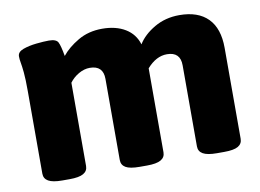

<svg xmlns="http://www.w3.org/2000/svg" viewBox="-63 -624 974 718"><g transform="rotate(-10 424.0 -264.5)"><path d="M119 2Q83 2 66.5 -7.5Q50 -17 50 -36V-349Q50 -396 47.5 -421Q45 -446 42.5 -459Q40 -472 40 -483Q40 -500 62 -508Q84 -516 112.5 -519Q141 -522 160 -522Q188 -522 195 -508.5Q202 -495 209 -455Q232 -484 272 -507.5Q312 -531 364 -531Q416 -531 451.5 -509.5Q487 -488 499 -448Q520 -482 562 -506.5Q604 -531 657 -531Q728 -531 765.5 -493Q803 -455 803 -381V-36Q803 -17 787 -7.5Q771 2 734 2H706Q670 2 653.5 -7.5Q637 -17 637 -36V-344Q637 -395 586 -395Q545 -395 510 -355V-36Q510 -17 493.5 -7.5Q477 2 441 2H413Q376 2 360 -7.5Q344 -17 344 -36V-344Q344 -395 293 -395Q272 -395 251 -383Q230 -371 216 -352V-36Q216 -17 199.5 -7.5Q183 2 147 2Z"/></g></svg>

Font: Asap ExtraBold
Style: Regular
Weight: 800
Designer: Pablo Cosgaya
Foundry: Omnibus-Type
Version: Version 3.001; ttfautohint (v1.8.4.7-5d5b)